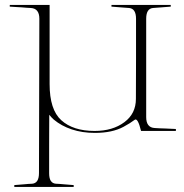

<svg xmlns="http://www.w3.org/2000/svg" viewBox="-20 -526 735 767"><path d="M178.2 -190.4Q178.2 -87.9 224.6 -45.9Q272 -2.9 357.9 -2.9Q430.2 -2.9 477.1 -38.1Q522.9 -72.3 522.9 -130.9Q523.4 -211.4 523.4 -291Q523.4 -370.6 523.4 -451.2Q523.4 -491.7 495.6 -494.1Q488.8 -494.6 481.9 -495.1Q475.1 -495.6 468.3 -496.1Q458.5 -497.1 446.8 -497.8Q435.1 -498.5 425.3 -499.5V-506.3H662.1V-499.5Q652.3 -498.5 640.1 -497.8Q627.9 -497.1 618.2 -496.1Q611.3 -495.6 604.7 -495.1Q598.1 -494.6 591.3 -494.1Q564 -491.7 564 -451.2V-58.1Q564 -16.6 597.7 -14.6Q608.4 -13.7 618.7 -13.4Q628.9 -13.2 640.1 -12.7Q649.4 -12.2 661.1 -11.7Q672.9 -11.2 682.6 -10.7V-2.9H543.5Q530.3 -56.6 518.1 -47.4Q500 -33.7 473.6 -19.5Q428.7 4.9 358.9 4.9Q308.6 4.9 266.8 -9Q225.1 -22.9 194.8 -48.3Q185.5 -56.6 176.8 -67.4Q176.8 -35.2 176.5 -1.7Q176.3 31.7 176.3 63Q176.3 94.2 176.3 120.8Q176.3 147.5 176.3 166Q176.3 186.5 183.1 196.8Q189.9 207 203.6 208Q210.4 208.5 217.8 208.7Q225.1 209 232.4 210Q241.7 210.9 253.4 211.7Q265.1 212.4 274.4 213.4V220.7H37.1V213.4Q46.9 212.4 58.3 211.7Q69.8 210.9 79.1 210Q85.9 209 93.3 208.7Q100.6 208.5 107.9 208Q135.7 206.1 135.7 165.5L137.2 -451.2Q137.2 -492.2 103 -494.1Q94.2 -494.6 85.2 -495.1Q76.2 -495.6 67.4 -496.6Q56.6 -497.6 43.2 -498Q29.8 -498.5 19 -499.5V-506.3H178.2Z"/></svg>

Font: Tartlers End
Style: Regular
Weight: 200
Designer: Peter Wiegel
Foundry: Peter Wiegel
Version: Version 1.000 2013 initial release